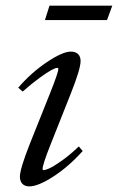

<svg xmlns="http://www.w3.org/2000/svg" viewBox="-20 -647 416 678"><path d="M138.7 -576.2 154.8 -627H376.5L357.9 -576.2ZM83.5 11.2Q67.9 11.2 59.1 2.2Q50.3 -6.8 50.3 -23.4Q50.3 -50.3 85.4 -139.2L157.2 -318.8Q186 -391.1 186 -403.8Q186 -407.2 181.2 -407.2Q175.8 -407.2 161.1 -399.4Q146.5 -391.6 119.1 -371.6Q91.8 -351.6 60.1 -323.7L44.4 -337.4Q89.8 -390.1 145.5 -427.5Q201.2 -464.8 230 -464.8Q246.6 -464.8 255.6 -456.1Q264.6 -447.3 264.6 -431.6Q264.6 -403.3 229.5 -315.4L158.2 -135.7Q130.4 -65.9 130.4 -50.3Q130.4 -46.4 133.8 -46.4Q140.6 -46.4 154.8 -52.7Q168.9 -59.1 197.5 -79.1Q226.1 -99.1 258.3 -129.9L272 -113.8Q223.1 -59.1 168.9 -23.9Q114.7 11.2 83.5 11.2Z"/></svg>

Font: Elstob 6pt
Style: Italic
Weight: 400
Italic angle: -20°
Designer: Peter S. Baker
Version: Version 1.015